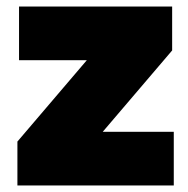

<svg xmlns="http://www.w3.org/2000/svg" viewBox="-20 -570 578 590"><path d="M33.5 0V-135L277.5 -421V-385H38.5V-550H509V-415L265 -129V-165H514V0Z"/></svg>

Font: Encode Sans Condensed Thin Black
Style: Regular
Weight: 900
Version: Version 3.002